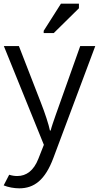

<svg xmlns="http://www.w3.org/2000/svg" viewBox="-20 -786 540 1046"><path d="M85 240C166 240 226 195 271 74L499 -535H417L284 -161C274 -133 260 -92 256 -75H252C246 -106 224 -173 203 -226L83 -535H1L219 3L189 79C164 143 124 173 74 173C60 173 46 171 30 166L0 224C24 234 57 240 85 240ZM218 -618V-606H273L410 -741V-766H312Z"/></svg>

Font: Frost Regular
Style: Regular
Weight: 400
Designer: Lee Frost
Foundry: Lee Frost for Ice Communication Norge AS
Version: Version 2.011;hotconv 1.0.107;makeotfexe 2.5.65593